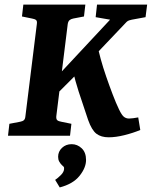

<svg xmlns="http://www.w3.org/2000/svg" viewBox="-20 -593 663 839"><path d="M211 -165 224 -253 461 -507 398 -518 404 -573H623L616 -518L556 -507Q551 -506 544.5 -504Q538 -502 533 -497L339 -293ZM15 0 21 -52 68 -61Q79 -63 84.5 -68Q90 -73 91 -85L141 -488Q143 -501 137.5 -505.5Q132 -510 120 -512L76 -521L82 -573H353L347 -521L300 -512Q290 -510 284 -505Q278 -500 276 -488L226 -85Q225 -72 230.5 -67.5Q236 -63 248 -61L292 -52L286 0ZM455 7Q422 7 401.5 -8.5Q381 -24 365 -69Q362 -80 350 -114Q338 -148 323.5 -193.5Q309 -239 298 -285L406 -397Q410 -372 420 -335.5Q430 -299 444 -258.5Q458 -218 472.5 -180Q487 -142 500 -115Q512 -90 521.5 -82.5Q531 -75 544 -75Q551 -75 562.5 -76.5Q574 -78 584 -80L593 -25Q562 -12 524 -2.5Q486 7 455 7ZM241 226 221 193Q233 185 246 172Q259 159 260 146Q261 138 257.5 135Q254 132 250 128Q243 121 238.5 112.5Q234 104 234 92Q234 69 251 53Q268 37 293 37Q318 37 337 55Q356 73 356 106Q356 140 327.5 175.5Q299 211 241 226Z"/></svg>

Font: Rasa
Style: Italic
Weight: 400
Italic angle: -7.10001°
Designer: Anna Giedrys (Yrsa+Rasa design), David Brezina (Yrsa art-direction, Rasa art-direction, design)
Foundry: Rosetta Type Foundry
Version: Version 2.004